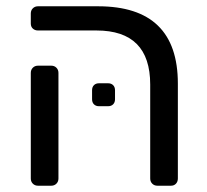

<svg xmlns="http://www.w3.org/2000/svg" viewBox="-20 -591 658 611"><path d="M458 -23V-322Q458 -494 287 -494H101Q91 -494 84.5 -500Q78 -506 78 -516V-548Q78 -558 84.5 -564.5Q91 -571 101 -571H292Q546 -571 546 -325V-23Q546 -13 540 -6.5Q534 0 524 0H481Q471 0 464.5 -6.5Q458 -13 458 -23ZM78 -23V-359Q78 -369 84.5 -375.5Q91 -382 101 -382H143Q153 -382 159.5 -375.5Q166 -369 166 -359V-23Q166 -13 159.5 -6.5Q153 0 143 0H101Q91 0 84.5 -6.5Q78 -13 78 -23ZM273 -275V-304Q273 -314 279 -320Q285 -326 295 -326H324Q334 -326 340 -320Q346 -314 346 -304V-275Q346 -265 340 -259Q334 -253 324 -253H295Q285 -253 279 -259Q273 -265 273 -275Z"/></svg>

Font: Contemporary
Style: Regular
Weight: 400
Designer: Victor Tran
Foundry: Victor Tran
Version: Version 1.100